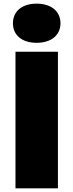

<svg xmlns="http://www.w3.org/2000/svg" viewBox="-20 -1034 402 1054"><path d="M65 0H298V-750H65ZM181 -799C260 -799 312 -840 312 -906C312 -973 260 -1014 181 -1014C102 -1014 51 -973 51 -906C51 -840 102 -799 181 -799Z"/></svg>

Font: Bounded ExtBd
Style: Regular
Weight: 800
Designer: Vlad Churkin
Version: Version 3.0